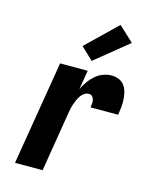

<svg xmlns="http://www.w3.org/2000/svg" viewBox="-116 -851 733 927"><g transform="rotate(15 250.0 -387.5)"><path d="M50 0 136 -520H274L258 -425Q268 -445 281.5 -464Q295 -483 312.5 -498Q330 -513 351 -520.5Q372 -528 393 -528Q412 -528 429.5 -520.5Q447 -513 457 -498.5Q467 -484 471.5 -466Q476 -448 477 -429.5Q478 -411 476 -391.5Q474 -372 471 -353H333Q335 -363 335.5 -372.5Q336 -382 334 -391.5Q332 -401 325.5 -407.5Q319 -414 309 -414Q297 -414 286.5 -407Q276 -400 269 -390Q262 -380 257 -368.5Q252 -357 248 -346Q244 -335 241.5 -323.5Q239 -312 237 -300L188 0ZM280 -571 219 -629 370 -775 445 -705Z"/></g></svg>

Font: Iosevka Heavy
Style: Italic
Weight: 900
Italic angle: -9°
Monospace: yes
Designer: Belleve Invis
Foundry: Belleve Invis
Version: Version 32.5.0; ttfautohint (v1.8.4)